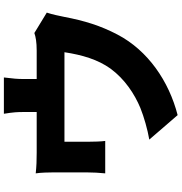

<svg xmlns="http://www.w3.org/2000/svg" viewBox="7 -873 935 989"><g transform="rotate(-90 474.5 -378.5)"><path d="M799 -669C779 -662 752 -657 708 -657H562V-724C562 -757 564 -776 570 -826H383C391 -776 392 -757 392 -724V-657H183C143 -657 113 -658 76 -662C80 -637 81 -594 81 -571V-399C81 -368 79 -333 76 -304H243C240 -326 239 -361 239 -386V-514H700C686 -423 663 -343 615 -276C561 -203 485 -153 413 -123C366 -104 302 -86 250 -77L376 69C551 24 709 -84 791 -241C837 -329 862 -410 882 -515C886 -535 895 -579 904 -605Z"/></g></svg>

Font: GenEiGothic-pro-Heavy
Style: Bold
Weight: 900
Designer: Ryoko NISHIZUKA (kana & ideographs); Paul D. Hunt (Latin, Greek & Cyrillic); Wenlong ZHANG (bopomofo); Sandoll Communica
Foundry: Adobe Systems Incorporated; o_tamon
Version: Version 1.000.140830